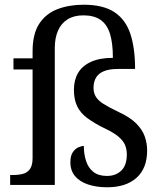

<svg xmlns="http://www.w3.org/2000/svg" viewBox="-20 -783 687 813"><path d="M434 10Q388 10 352.5 -2Q317 -14 297.5 -37.5Q278 -61 278 -96Q278 -123 288 -138Q298 -153 311.5 -159Q325 -165 335 -165Q335 -130 344.5 -101Q354 -72 375.5 -55Q397 -38 433 -38Q470 -38 493.5 -60.5Q517 -83 517 -129Q517 -151 509.5 -169Q502 -187 481.5 -204.5Q461 -222 420 -241Q378 -262 349.5 -283Q321 -304 307 -332.5Q293 -361 293 -403Q293 -444 310.5 -474Q328 -504 365 -521Q402 -538 458 -538Q458 -601 445.5 -640.5Q433 -680 405.5 -699Q378 -718 333 -718Q293 -718 266 -701Q239 -684 225.5 -653Q212 -622 212 -580V0H23V-42H36Q59 -42 77.5 -47Q96 -52 107 -67.5Q118 -83 118 -114V-489H37V-536H118V-566Q118 -640 146.5 -683Q175 -726 224 -744.5Q273 -763 334 -763Q417 -763 464.5 -731.5Q512 -700 532 -639.5Q552 -579 552 -491H479Q444 -491 421 -482Q398 -473 387 -455Q376 -437 376 -410Q376 -390 385.5 -374Q395 -358 417.5 -343.5Q440 -329 480 -310Q530 -287 556.5 -260.5Q583 -234 593 -205Q603 -176 603 -146Q603 -70 558 -30Q513 10 434 10Z"/></svg>

Font: Noto Serif Tamil
Style: Italic
Weight: 400
Italic angle: -12°
Designer: Indian Type Foundry, Tom Grace, and the Monotype Design Team
Foundry: Monotype Imaging Inc.
Version: Version 2.003